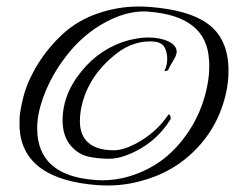

<svg xmlns="http://www.w3.org/2000/svg" viewBox="-20 -565 755 589"><path d="M681 -348Q681 -283 653.5 -216.5Q626 -150 572.5 -98.5Q519 -47 449.5 -21.5Q380 4 313 4Q297 4 280 3Q50 -14 40 -172Q40 -178 40 -199.5Q40 -221 52 -268.5Q64 -316 96 -368Q128 -420 173.5 -461.5Q219 -503 280.5 -524Q342 -545 404 -545Q420 -545 436 -544Q558 -535 616 -493Q681 -447 681 -348ZM422 -530Q365 -530 303 -496.5Q241 -463 194 -406.5Q147 -350 120.5 -286.5Q94 -223 94 -172Q94 -26 271 -13Q283 -12 295 -12Q358 -12 420.5 -40.5Q483 -69 529 -122.5Q575 -176 598.5 -240Q622 -304 622 -364Q622 -373 621 -383Q613 -515 438 -529Q430 -530 422 -530ZM484 -347Q493 -363 493 -384.5Q493 -406 484 -421Q475 -438 440 -438Q377 -438 322 -388Q245 -321 228 -228Q225 -209 225 -194Q225 -130 280 -111Q300 -104 329 -104Q358 -104 396 -124Q457 -156 495 -211Q499 -218 502 -210Q505 -202 503 -199Q462 -133 394 -100Q350 -78 314.5 -78Q279 -78 249.5 -85Q220 -92 198 -117Q172 -147 172 -196Q172 -266 216 -328Q271 -406 356 -436Q399 -450 435 -450Q471 -450 496.5 -438Q522 -426 522 -406Q522 -396 510.5 -377.5Q499 -359 496 -350Q492 -347 484 -347Z"/></svg>

Font: Italianno
Style: Regular
Weight: 400
Designer: Robert E. Leuschke
Foundry: Robert E. Leuschke
Version: Version 1.003